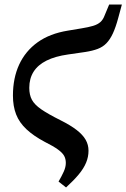

<svg xmlns="http://www.w3.org/2000/svg" viewBox="-20 -621 557 846"><path d="M177 4Q128 -22 96.5 -51.5Q65 -81 51 -117Q37 -153 37 -200Q37 -277 64.5 -336.5Q92 -396 145.5 -434.5Q199 -473 279 -486L339 -496Q370 -501 390 -507Q410 -513 422 -523.5Q434 -534 441 -553L461 -601H517L501 -542Q490 -501 477.5 -474Q465 -447 449 -430.5Q433 -414 410.5 -405.5Q388 -397 356 -392L280 -381Q223 -373 185 -354Q147 -335 128 -305Q109 -275 109 -234Q109 -203 120.5 -181.5Q132 -160 161.5 -139.5Q191 -119 247 -91Q291 -69 318 -48Q345 -27 357.5 -5Q370 17 370 43Q370 70 359.5 95.5Q349 121 327 147.5Q305 174 271 205L238 179Q252 155 261 135Q270 115 270 97Q270 79 262.5 65.5Q255 52 235 37.5Q215 23 177 4Z"/></svg>

Font: Source Serif 4 SemiBold
Style: Italic
Weight: 600
Italic angle: -12°
Designer: Frank Grießhammer
Foundry: Adobe Systems Incorporated
Version: Version 4.004;hotconv 1.0.116;makeotfexe 2.5.65601